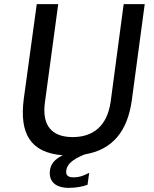

<svg xmlns="http://www.w3.org/2000/svg" viewBox="-20 -743 745 930"><path d="M579 -723 516 -250C499 -133 432 -79 332 -79C232 -79 181 -134 198 -250L262 -723H158L95 -263C74 -99 125 -3 284 9C241 30 226 54 222 82C215 134 247 167 313 167C350 167 383 160 404 152L412 94C396 102 371 116 337 116C308 116 298 105 301 83C305 52 331 29 390 5C528 -18 597 -110 618 -254L681 -723Z"/></svg>

Font: United Sans Medium
Style: Italic
Weight: 500
Italic angle: -8°
Designer: Pablo Impallari, Rodrigo Fuenzalida (Modified by Dan O. Williams)
Version: Version 1.000;PS 001.000;hotconv 1.0.88;makeotf.lib2.5.64775